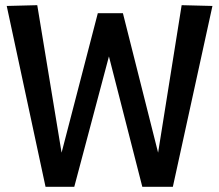

<svg xmlns="http://www.w3.org/2000/svg" viewBox="-20 -722 847 742"><path d="M648 0H530L401 -504L267 0H156L6 -699L124 -702L218 -132L358 -671H455L591 -132L682 -702L801 -699Z"/></svg>

Font: Georama Medium
Style: Regular
Weight: 500
Designer: Jean-Baptiste Levee
Foundry: Production Type
Version: Version 1.000